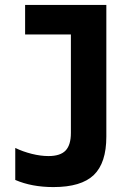

<svg xmlns="http://www.w3.org/2000/svg" viewBox="-20 -750 540 780"><path d="M197 10Q109 10 42 -19V-149Q73 -134 109 -125Q145 -116 177 -116Q225 -116 246.5 -138.5Q268 -161 268 -210V-610H82V-730H412V-195Q412 -88 361 -39Q310 10 197 10Z"/></svg>

Font: M PLUS 1 Code
Style: Regular
Weight: 400
Designer: Coji Morishita
Foundry: UNDERFOREST DESIGN
Version: Version 1.005